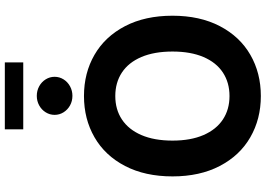

<svg xmlns="http://www.w3.org/2000/svg" viewBox="-175 -937 1121 811"><g transform="rotate(-90 385.5 -531.5)"><path d="M45.9 -363.3Q45.9 -479.2 89.9 -563.8Q133.9 -648.4 211.1 -692.8Q288.2 -737.3 385.4 -737.3Q482.7 -737.3 559.6 -692.8Q636.5 -648.4 680.6 -563.8Q724.6 -479.2 724.6 -363.3Q724.6 -247.9 680.6 -163.4Q636.5 -78.9 559.6 -34.6Q482.7 9.8 385.4 9.8Q288.2 9.8 211.1 -34.7Q133.9 -79.2 89.9 -163.7Q45.9 -248.1 45.9 -363.3ZM573.3 -363.3Q573.3 -440.4 550.2 -494.8Q527 -549.1 484.6 -577.1Q442.1 -605 385.4 -605Q328.5 -605 286.2 -576.9Q243.9 -548.9 220.5 -494.7Q197.1 -440.4 197.1 -363.3Q197.1 -286.7 220.5 -232.6Q243.9 -178.6 286.2 -150.6Q328.5 -122.6 385.4 -122.6Q442.1 -122.6 484.6 -150.5Q527 -178.4 550.2 -232.5Q573.3 -286.7 573.3 -363.3ZM305.8 -861.3Q305.8 -881.6 316.6 -899Q327.5 -916.5 345.8 -926.5Q364.2 -936.6 386.1 -936.6Q408 -936.6 426.5 -926.5Q445 -916.4 455.8 -899Q466.6 -881.7 466.6 -861.3Q466.6 -841 455.8 -823.6Q445 -806.3 426.5 -796.2Q408 -786.1 386.1 -786.1Q364.2 -786.1 345.8 -796.1Q327.5 -806.2 316.6 -823.6Q305.8 -841 305.8 -861.3ZM527.3 -993.8H244.6V-1071.6H527.3Z"/></g></svg>

Font: Raveo Variable
Style: Regular
Weight: 400
Designer: Jakub Foglar, Rasmus Andersson (Inter)
Foundry: Jakubfoglar.com
Version: Version 1.000;Glyphs 3.2.3 (3260)